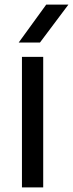

<svg xmlns="http://www.w3.org/2000/svg" viewBox="-20 -811 316 831"><path d="M75 0H167V-565H75ZM61 -627H153L276 -791H180Z"/></svg>

Font: Bounded Light
Style: Regular
Weight: 300
Designer: Vlad Churkin
Version: Version 3.0